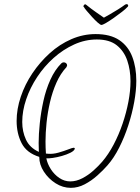

<svg xmlns="http://www.w3.org/2000/svg" viewBox="-20 -888 676 924"><path d="M589 -868Q595 -868 596.5 -863Q598 -858 593 -854Q585 -845 567 -831Q549 -817 528.5 -802.5Q508 -788 491 -778Q474 -768 468 -768Q463 -768 450 -779.5Q437 -791 423 -806.5Q409 -822 397.5 -835.5Q386 -849 384 -854Q380 -856 382 -859Q382 -863 386.5 -866Q391 -869 396 -864Q418 -846 444 -828Q470 -810 480 -803Q489 -808 508.5 -819Q528 -830 548.5 -843Q569 -856 581 -865Q586 -868 589 -868ZM321 16Q282 16 247.5 -6Q213 -28 191 -62Q169 -96 169 -132V-133Q108 -152 84 -199Q60 -246 60 -306Q60 -363 80 -422.5Q100 -482 136 -535.5Q172 -589 219.5 -632Q267 -675 323.5 -699.5Q380 -724 440 -724Q511 -724 554 -695Q597 -666 616.5 -615Q636 -564 636 -499Q636 -453 626 -397.5Q616 -342 597.5 -285Q579 -228 553.5 -177.5Q528 -127 497 -92Q477 -69 448.5 -43.5Q420 -18 387.5 -1Q355 16 321 16ZM318 -15Q347 -15 376 -30Q405 -45 430 -67.5Q455 -90 472 -110Q502 -145 527 -192.5Q552 -240 570 -293Q588 -346 598 -398.5Q608 -451 608 -497Q608 -551 592.5 -596.5Q577 -642 542 -670Q507 -698 446 -698Q390 -698 337 -674Q284 -650 238.5 -609.5Q193 -569 159 -517.5Q125 -466 106 -410Q87 -354 87 -301Q87 -255 105 -216Q123 -177 167 -157Q167 -168 166.5 -179Q166 -190 166 -200Q166 -242 171.5 -295Q177 -348 189 -402.5Q201 -457 222.5 -504.5Q244 -552 275 -583Q280 -588 287 -588Q293 -588 298 -584Q303 -580 303 -573L300 -565Q271 -534 251.5 -490Q232 -446 220.5 -396Q209 -346 204 -297Q199 -248 199 -207Q199 -193 199.5 -178Q200 -163 201 -149L212 -148Q235 -146 261.5 -153.5Q288 -161 308.5 -169Q329 -177 334 -177Q340 -177 340 -172Q337 -162 319 -153Q301 -144 278 -137.5Q255 -131 234 -128Q213 -125 203 -126Q208 -100 224.5 -74Q241 -48 265.5 -31.5Q290 -15 318 -15Z"/></svg>

Font: Licorice
Style: Regular
Weight: 400
Designer: Robert E. Leuschke
Foundry: Robert E. Leuschke
Version: Version 1.010; ttfautohint (v1.8.3)